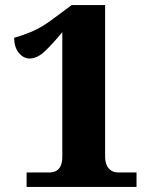

<svg xmlns="http://www.w3.org/2000/svg" viewBox="-20 -738 607 758"><path d="M85 0V-57H173Q190 -57 202 -63.5Q214 -70 220 -84Q226 -98 226 -120V-611Q188 -565 157.5 -536Q127 -507 97 -507Q73 -507 54.5 -529Q36 -551 36 -589Q66 -597 105 -613Q144 -629 193 -666L263 -718H395V-120Q395 -103 400 -89Q405 -75 417 -66Q429 -57 449 -57H519V0Z"/></svg>

Font: Noto Serif Ethiopic ExtraBold
Style: Regular
Weight: 800
Version: Version 2.102